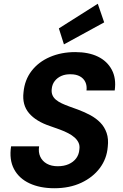

<svg xmlns="http://www.w3.org/2000/svg" viewBox="-20 -989 652 1021"><path d="M269 12Q193 12 137 -14Q81 -40 54.5 -90Q28 -140 39 -211H188Q183 -180 194 -156Q205 -132 229 -118.5Q253 -105 287 -105Q320 -105 345 -116Q370 -127 385 -147Q400 -167 402 -194Q405 -214 398 -229.5Q391 -245 377 -257.5Q363 -270 343 -280.5Q323 -291 298.5 -300Q274 -309 248 -318Q172 -343 134.5 -387Q97 -431 105 -498Q111 -564 148 -612Q185 -660 245.5 -686Q306 -712 380 -712Q451 -712 500.5 -688Q550 -664 574.5 -618Q599 -572 590 -508H440Q443 -533 434 -552.5Q425 -572 405 -583Q385 -594 357 -594Q329 -595 307 -585.5Q285 -576 271 -558Q257 -540 255 -515Q253 -497 259 -483Q265 -469 277.5 -458.5Q290 -448 308 -439.5Q326 -431 348 -423Q370 -415 395 -406Q430 -393 460.5 -376.5Q491 -360 513.5 -337Q536 -314 547 -282Q558 -250 553 -208Q548 -145 511 -95.5Q474 -46 412 -17Q350 12 269 12ZM320 -753 293 -838 500 -969 534 -870Z"/></svg>

Font: DM Sans 12pt ExtraBold
Style: Italic
Weight: 800
Italic angle: -10°
Version: Version 4.004;gftools[0.9.30]